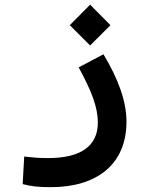

<svg xmlns="http://www.w3.org/2000/svg" viewBox="-20 -546 626 802"><path d="M192.4 235.8C382.3 235.8 508.3 142.6 508.3 -38.1C508.3 -122.1 474.1 -216.3 412.1 -319.3L308.6 -264.6C362.3 -166 388.7 -98.1 388.7 -34.2C388.7 68.4 311.5 114.3 180.7 114.3C138.7 114.3 118.2 111.8 81.1 107.9L74.7 223.1C110.8 232.4 140.1 235.8 192.4 235.8ZM356.4 -356 441.4 -440.9 356.4 -526.4 271.5 -440.9Z"/></svg>

Font: Cascadia Mono SemiBold
Style: Regular
Weight: 600
Monospace: yes
Designer: Aaron Bell
Foundry: Saja Typeworks
Version: Version 2404.023